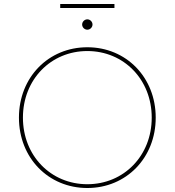

<svg xmlns="http://www.w3.org/2000/svg" viewBox="-20 -940 876 963"><path d="M418 3C613 3 761 -148 761 -350C761 -552 613 -703 418 -703C223 -703 75 -552 75 -350C75 -148 223 3 418 3ZM418 -16C235 -16 95 -159 95 -350C95 -541 235 -684 418 -684C601 -684 741 -541 741 -350C741 -159 601 -16 418 -16ZM418 -791C432 -791 444 -803 444 -817C444 -831 432 -843 418 -843C404 -843 392 -831 392 -817C392 -803 404 -791 418 -791ZM282 -900H554V-920H282Z"/></svg>

Font: Chess Sans Thin
Style: Regular
Weight: 100
Designer: Wolf Bōese
Foundry: Wolf Bōese
Version: Version 7.223;Glyphs 3.3 (3306)